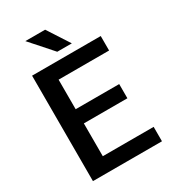

<svg xmlns="http://www.w3.org/2000/svg" viewBox="-216 -1013 996 1121"><g transform="rotate(-30 282.5 -452.5)"><path d="M194.8 -97.2V-318.4H488.3V-414.1H194.8V-613.3H535.2V-710.9H72.3V0H537.6V-97.2ZM139.2 -905.3 269.5 -758.3H367.7L272.5 -905.3Z"/></g></svg>

Font: Vazirmatn Medium
Style: Regular
Weight: 500
Designer: Saber Rastikerdar
Foundry: Saber Rastikerdar
Version: Version 33.003